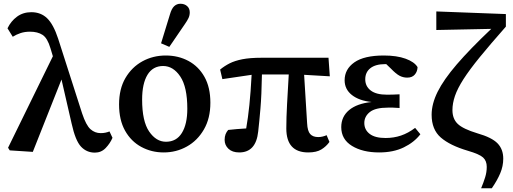

<svg xmlns="http://www.w3.org/2000/svg" viewBox="-20 -799 2734 1024"><path d="M486 15Q442 15 412 -17Q382 -49 362 -140L308 -375L155 11L32 3L23 -11L262 -499L249 -542Q233 -596 207 -613Q181 -630 140 -630Q112 -630 89.5 -622.5Q67 -615 48 -603L20 -648Q38 -686 70.5 -710Q103 -734 147 -734Q198 -734 231.5 -701.5Q265 -669 290 -593L418 -194Q439 -131 462.5 -110Q486 -89 517 -89Q531 -89 542.5 -91.5Q554 -94 564 -98L580 -64Q567 -34 543.5 -9.5Q520 15 486 15Z M853 14Q788 14 733.5 -15.5Q679 -45 647 -102Q615 -159 615 -242Q615 -325 649 -383Q683 -441 739.5 -472Q796 -503 864 -503Q931 -503 985 -474Q1039 -445 1070.5 -389Q1102 -333 1102 -251Q1102 -168 1067.5 -108.5Q1033 -49 976.5 -17.5Q920 14 853 14ZM865 -43Q921 -43 950 -90Q979 -137 979 -219Q979 -335 941.5 -391Q904 -447 850 -447Q795 -447 766.5 -400Q738 -353 738 -268Q738 -152 775.5 -97.5Q813 -43 865 -43ZM839 -568 886 -721Q895 -753 909 -766Q923 -779 942 -779Q964 -779 978 -766.5Q992 -754 992 -733Q992 -717 985.5 -703Q979 -689 965 -669L883 -549Z M1166 -377 1154 -428Q1177 -447 1204.5 -461Q1232 -475 1272.5 -483Q1313 -491 1375 -491H1732L1739 -392L1602 -400L1618 -141Q1620 -100 1634.5 -84Q1649 -68 1677 -68Q1690 -68 1701.5 -71Q1713 -74 1722 -78L1737 -42Q1720 -18 1694 -2Q1668 14 1624 14Q1507 14 1507 -114Q1507 -171 1511 -243.5Q1515 -316 1520 -402H1377Q1375 -290 1369 -220Q1363 -150 1357 -97Q1345 14 1256 14Q1219 14 1198.5 -5.5Q1178 -25 1178 -53Q1178 -70 1183 -83Q1188 -96 1197 -106Q1218 -108 1243 -110.5Q1268 -113 1293 -114Q1303 -171 1310 -239Q1317 -307 1322 -400Z M2002 14Q1914 14 1857 -21Q1800 -56 1800 -121Q1800 -177 1842 -212Q1884 -247 1962 -255Q1895 -262 1856.5 -292.5Q1818 -323 1818 -371Q1818 -430 1870 -466.5Q1922 -503 2027 -503Q2096 -503 2143 -486Q2190 -469 2207 -441Q2206 -417 2192 -401Q2178 -385 2152 -385Q2130 -385 2111 -395Q2092 -405 2065 -433L2040 -457H2034Q1983 -457 1955.5 -435.5Q1928 -414 1928 -376Q1928 -339 1957 -316.5Q1986 -294 2044 -294Q2061 -294 2075.5 -294.5Q2090 -295 2111 -296V-223Q2089 -225 2076 -225Q2063 -225 2049 -225Q1982 -225 1952.5 -201.5Q1923 -178 1923 -143Q1923 -107 1951.5 -85Q1980 -63 2036 -63Q2080 -63 2118.5 -76Q2157 -89 2194 -117L2222 -83Q2189 -40 2133.5 -13Q2078 14 2002 14Z M2546 205Q2559 174 2567.5 146.5Q2576 119 2576 91Q2576 59 2556.5 41Q2537 23 2475 5Q2380 -23 2331 -65.5Q2282 -108 2282 -187Q2282 -245 2314 -309.5Q2346 -374 2416 -455.5Q2486 -537 2600 -645L2307 -639V-738L2678 -724V-657Q2595 -563 2539.5 -495Q2484 -427 2452 -377Q2420 -327 2406.5 -287.5Q2393 -248 2393 -212Q2393 -165 2421.5 -138Q2450 -111 2526 -88Q2603 -66 2633.5 -34.5Q2664 -3 2664 47Q2664 87 2648 125Q2632 163 2603 205Z"/></svg>

Font: Source Serif 4 SmText Semibold
Style: Regular
Weight: 600
Designer: Frank Grießhammer
Foundry: Adobe
Version: Version 4.005;hotconv 1.1.0;makeotfexe 2.6.0